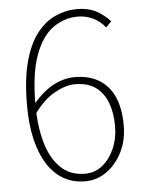

<svg xmlns="http://www.w3.org/2000/svg" viewBox="-53 -782 628 838"><g transform="rotate(-5 260.5 -363.0)"><path d="M287 13Q234 13 192.5 -10.5Q151 -34 122 -79.5Q93 -125 77.5 -190Q62 -255 62 -339Q62 -451 82.5 -528Q103 -605 139 -651.5Q175 -698 221 -718.5Q267 -739 317 -739Q364 -739 398.5 -721Q433 -703 460 -673L436 -648Q413 -677 382 -691.5Q351 -706 316 -706Q258 -706 208.5 -671.5Q159 -637 129 -556.5Q99 -476 99 -339Q99 -247 119 -175Q139 -103 181 -61.5Q223 -20 289 -20Q332 -20 365 -46.5Q398 -73 417.5 -117.5Q437 -162 437 -216Q437 -272 421 -316.5Q405 -361 370 -387Q335 -413 278 -413Q238 -413 189 -386Q140 -359 94 -295V-340Q120 -372 149.5 -395.5Q179 -419 212.5 -431.5Q246 -444 280 -444Q342 -444 385.5 -418Q429 -392 452 -341.5Q475 -291 475 -216Q475 -150 449 -98.5Q423 -47 380.5 -17Q338 13 287 13Z"/></g></svg>

Font: Noto Sans TC Thin
Style: Regular
Weight: 100
Designer: Ryoko NISHIZUKA 西塚涼子 (kana, bopomofo & ideographs); Paul D. Hunt (Latin, Greek & Cyrillic); Sandoll Communications 산돌커뮤니
Foundry: Adobe
Version: Version 2.004-H2;hotconv 1.0.118;makeotfexe 2.5.65603